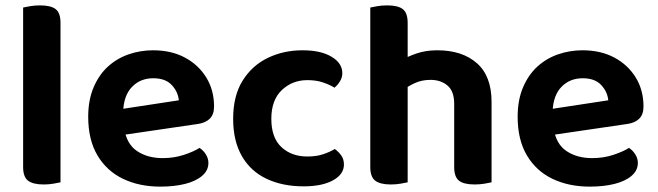

<svg xmlns="http://www.w3.org/2000/svg" viewBox="-20 -679 2447 714"><path d="M66 -264 205 -260V-1Q196 1 179 4Q162 7 142 7Q103 7 84.5 -7Q66 -21 66 -58ZM205 -188 66 -192V-651Q75 -653 92 -656Q109 -659 129 -659Q169 -659 187 -645Q205 -631 205 -594Z M395 -171 389 -267 645 -306Q642 -338 618.5 -363Q595 -388 550 -388Q502 -388 471 -356Q440 -324 438 -264L442 -201Q451 -143 490 -117Q529 -91 585 -91Q627 -91 663.5 -103Q700 -115 722 -129Q736 -120 745.5 -105Q755 -90 755 -73Q755 -45 731.5 -25Q708 -5 668 5Q628 15 576 15Q498 15 437.5 -14Q377 -43 342.5 -101Q308 -159 308 -245Q308 -307 328 -354Q348 -401 381.5 -431.5Q415 -462 458.5 -477Q502 -492 549 -492Q617 -492 667.5 -465Q718 -438 747 -391Q776 -344 776 -283Q776 -253 760 -237.5Q744 -222 716 -218Z M1123 -381Q1067 -381 1028 -344Q989 -307 989 -237Q989 -167 1026.5 -132Q1064 -97 1123 -97Q1157 -97 1182 -105.5Q1207 -114 1225 -125Q1241 -113 1250 -99.5Q1259 -86 1259 -67Q1259 -31 1218.5 -8.5Q1178 14 1109 14Q1031 14 971.5 -14Q912 -42 879.5 -98.5Q847 -155 847 -237Q847 -323 882.5 -379.5Q918 -436 976.5 -464Q1035 -492 1105 -492Q1173 -492 1213 -468Q1253 -444 1253 -407Q1253 -391 1244.5 -377Q1236 -363 1224 -353Q1206 -364 1181 -372.5Q1156 -381 1123 -381Z M1808 -203H1669V-293Q1669 -340 1644 -361Q1619 -382 1581 -382Q1548 -382 1521.5 -369.5Q1495 -357 1476 -342L1471 -454Q1494 -468 1528.5 -480Q1563 -492 1606 -492Q1699 -492 1753.5 -444Q1808 -396 1808 -300ZM1357 -264H1496V-1Q1487 1 1470 4Q1453 7 1433 7Q1394 7 1375.5 -7Q1357 -21 1357 -58ZM1669 -264 1808 -263V-1Q1799 1 1782 4Q1765 7 1745 7Q1705 7 1687 -7Q1669 -21 1669 -58ZM1496 -192H1357V-651Q1366 -653 1383 -656Q1400 -659 1420 -659Q1460 -659 1478 -645Q1496 -631 1496 -594Z M1992 -171 1986 -267 2242 -306Q2239 -338 2215.5 -363Q2192 -388 2147 -388Q2099 -388 2068 -356Q2037 -324 2035 -264L2039 -201Q2048 -143 2087 -117Q2126 -91 2182 -91Q2224 -91 2260.5 -103Q2297 -115 2319 -129Q2333 -120 2342.5 -105Q2352 -90 2352 -73Q2352 -45 2328.5 -25Q2305 -5 2265 5Q2225 15 2173 15Q2095 15 2034.5 -14Q1974 -43 1939.5 -101Q1905 -159 1905 -245Q1905 -307 1925 -354Q1945 -401 1978.5 -431.5Q2012 -462 2055.5 -477Q2099 -492 2146 -492Q2214 -492 2264.5 -465Q2315 -438 2344 -391Q2373 -344 2373 -283Q2373 -253 2357 -237.5Q2341 -222 2313 -218Z"/></svg>

Font: BalooTamma2Bold
Style: Bold
Weight: 700
Designer: Divya Kowshik, Shuchita Grover and Ek Type
Foundry: Ek Type
Version: Version 1.700